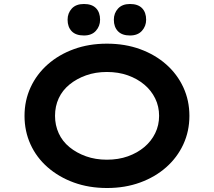

<svg xmlns="http://www.w3.org/2000/svg" viewBox="-20 -933 1072 963"><path d="M517 10Q426 10 350.5 -17.5Q275 -45 219 -94Q163 -143 133 -209Q103 -275 103 -352Q103 -429 133.5 -495Q164 -561 219.5 -610Q275 -659 350.5 -686.5Q426 -714 516 -714Q607 -714 682.5 -686.5Q758 -659 813.5 -610Q869 -561 899.5 -495Q930 -429 930 -352Q930 -275 899.5 -209Q869 -143 813.5 -94Q758 -45 682.5 -17.5Q607 10 517 10ZM516 -132Q574 -132 621.5 -149Q669 -166 704 -195.5Q739 -225 758.5 -265Q778 -305 778 -352Q778 -399 758.5 -439Q739 -479 704 -508.5Q669 -538 621.5 -555Q574 -572 516 -572Q459 -572 411.5 -555Q364 -538 328.5 -509Q293 -480 274.5 -440Q256 -400 256 -352Q256 -305 274.5 -264.5Q293 -224 328.5 -195Q364 -166 411.5 -149Q459 -132 516 -132ZM632 -755Q592 -755 571.5 -776.5Q551 -798 551 -834Q551 -867 572 -890Q593 -913 632 -913Q672 -913 692.5 -892Q713 -871 713 -834Q713 -802 692 -778.5Q671 -755 632 -755ZM401 -755Q360 -755 339.5 -776.5Q319 -798 319 -834Q319 -867 340 -890Q361 -913 401 -913Q441 -913 461.5 -892Q482 -871 482 -834Q482 -802 461 -778.5Q440 -755 401 -755Z"/></svg>

Font: Lexend Peta SemiBold
Style: Regular
Weight: 600
Designer: Bonnie Shaver-Troup, Thomas Jockin
Foundry: Lexend
Version: Version 1.007